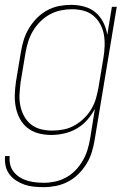

<svg xmlns="http://www.w3.org/2000/svg" viewBox="-23 -548 543 791"><path d="M157 223Q136 223 116 221Q96 219 77.5 212.5Q59 206 43 195.5Q27 185 15.5 169.5Q4 154 0 135Q-4 116 -2 95H17Q15 113 19 130Q23 147 33.5 160Q44 173 58 182Q72 191 88.5 196Q105 201 123 203Q141 205 158 205Q181 205 204 200Q227 195 248.5 183.5Q270 172 287.5 154Q305 136 317.5 114.5Q330 93 337 70.5Q344 48 348 25L368 -100Q355 -75 336 -53.5Q317 -32 292.5 -18Q268 -4 241 2Q214 8 188 8Q161 8 136 1.5Q111 -5 91 -20.5Q71 -36 59 -58.5Q47 -81 42 -106.5Q37 -132 38 -159Q39 -186 43 -213L63 -333Q67 -358 74.5 -382.5Q82 -407 95.5 -430Q109 -453 128 -472.5Q147 -492 170.5 -505Q194 -518 219.5 -523Q245 -528 270 -528Q298 -528 325 -520.5Q352 -513 371.5 -496Q391 -479 403 -455Q415 -431 419 -404L438 -520H458L367 28Q363 53 355.5 78Q348 103 334 126Q320 149 300.5 168.5Q281 188 257 200.5Q233 213 207.5 218Q182 223 157 223ZM192 -10Q215 -10 238.5 -14.5Q262 -19 283.5 -31Q305 -43 323 -60.5Q341 -78 353.5 -99Q366 -120 372.5 -143Q379 -166 383 -189L403 -309Q407 -333 408 -357.5Q409 -382 405 -405Q401 -428 390 -448.5Q379 -469 361.5 -483.5Q344 -498 321 -504Q298 -510 273 -510Q250 -510 226.5 -505Q203 -500 182 -488.5Q161 -477 143 -459Q125 -441 112.5 -420Q100 -399 93 -376Q86 -353 82 -330L62 -210Q59 -186 57.5 -161.5Q56 -137 60.5 -114Q65 -91 75.5 -71Q86 -51 103.5 -36.5Q121 -22 144 -16Q167 -10 192 -10Z"/></svg>

Font: Iosevka Thin Oblique
Style: Regular
Weight: 100
Italic angle: -9°
Monospace: yes
Designer: Belleve Invis
Foundry: Belleve Invis
Version: Version 32.5.0; ttfautohint (v1.8.4)